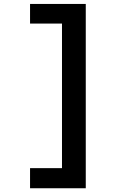

<svg xmlns="http://www.w3.org/2000/svg" viewBox="-20 -832 602 998"><path d="M425.8 146.5H136.2V42H302.2V-709.5H136.2V-811.5H425.8Z"/></svg>

Font: Reddit Mono ExtraBold
Style: Regular
Weight: 800
Monospace: yes
Designer: Stephen Hutchings
Foundry: Reddit
Version: Version 1.014